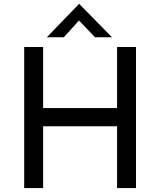

<svg xmlns="http://www.w3.org/2000/svg" viewBox="-20 -964 821 984"><path d="M677 0H580V-317H201V0H104V-723H201V-410H580V-723H677ZM467 -773 385 -859 307 -773H220L385 -944H386L554 -773Z"/></svg>

Font: Josefin Sans
Style: Regular
Weight: 400
Designer: Santiago Orozco
Foundry: Typemade
Version: Version 2.000